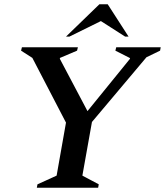

<svg xmlns="http://www.w3.org/2000/svg" viewBox="-20 -882 775 902"><path d="M153 0 156 -16 246 -57 290 -306 132 -610 79 -644 83 -660H346L342 -644L262 -610L261 -606L391 -360L590 -605L591 -609L522 -644L526 -660H735L732 -644L668 -613L412 -309L367 -57L444 -16L441 0ZM290 -710 447 -862H486L584 -710H568L454 -783L306 -710Z"/></svg>

Font: Spectral SemiBold
Style: Italic
Weight: 600
Italic angle: -10°
Designer: Jean-Baptiste Levee
Foundry: Production Type
Version: Version 2.001